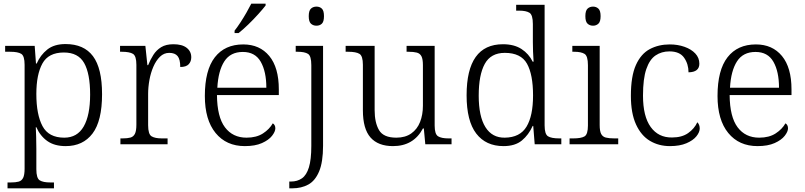

<svg xmlns="http://www.w3.org/2000/svg" viewBox="-20 -786 4384 1046"><path d="M21 240V208H39Q65 208 81.5 203.5Q98 199 106 183Q114 167 114 133V-433Q114 -481 96 -492.5Q78 -504 35 -504H8V-536H169L176 -440H180Q200 -486 237.5 -516Q275 -546 337 -546Q437 -546 486.5 -480Q536 -414 536 -273Q536 -127 484 -58.5Q432 10 338 10Q277 10 238 -17.5Q199 -45 178 -93H175Q176 -72 177 -41Q178 -10 178 25V136Q178 185 196.5 196.5Q215 208 254 208H274V240ZM330 -36Q401 -36 436 -97Q471 -158 471 -271Q471 -385 438.5 -442.5Q406 -500 328 -500Q244 -500 211 -440Q178 -380 178 -274Q178 -162 211.5 -99Q245 -36 330 -36Z M636 0V-32H648Q674 -32 690.5 -36.5Q707 -41 715 -57Q723 -73 723 -107V-433Q723 -481 704.5 -492.5Q686 -504 643 -504H634V-536H772L783 -431H787Q799 -461 815.5 -487Q832 -513 858 -529Q884 -545 925 -545Q972 -545 997 -525.5Q1022 -506 1022 -474Q1022 -451 1008 -436Q994 -421 962 -421Q962 -463 947.5 -480.5Q933 -498 902 -498Q873 -498 851.5 -477Q830 -456 815.5 -422.5Q801 -389 794 -350Q787 -311 787 -274V-104Q787 -55 805.5 -43.5Q824 -32 862 -32H893V0Z M1314 10Q1213 10 1154.5 -61.5Q1096 -133 1096 -263Q1096 -404 1150.5 -474Q1205 -544 1305 -544Q1395 -544 1447 -481Q1499 -418 1499 -299V-268H1162Q1163 -149 1205.5 -92.5Q1248 -36 1323 -36Q1377 -36 1412.5 -59Q1448 -82 1466 -114Q1472 -111 1476 -104Q1480 -97 1480 -87Q1480 -69 1462 -46Q1444 -23 1407 -6.5Q1370 10 1314 10ZM1431 -308Q1431 -396 1400.5 -449.5Q1370 -503 1303 -503Q1235 -503 1202 -451.5Q1169 -400 1164 -308ZM1258 -619Q1273 -638 1290 -664Q1307 -690 1322.5 -717Q1338 -744 1349 -766H1427V-756Q1414 -739 1388 -710Q1362 -681 1332.5 -652.5Q1303 -624 1280 -606H1258Z M1704 -646Q1686 -646 1674 -657Q1662 -668 1662 -698Q1662 -728 1674 -739Q1686 -750 1704 -750Q1722 -750 1733.5 -739Q1745 -728 1745 -698Q1745 -668 1733.5 -657Q1722 -646 1704 -646ZM1556 240V203H1565Q1600 203 1625 185.5Q1650 168 1663 125.5Q1676 83 1676 9V-431Q1676 -481 1658 -492.5Q1640 -504 1601 -504H1591V-536H1740V8Q1740 97 1718.5 148Q1697 199 1659.5 219.5Q1622 240 1572 240Z M2121 10Q2040 10 1998.5 -37Q1957 -84 1957 -185V-433Q1957 -481 1938.5 -492.5Q1920 -504 1877 -504H1863V-536H2021V-186Q2021 -118 2045 -77Q2069 -36 2139 -36Q2188 -36 2220.5 -59Q2253 -82 2268.5 -121.5Q2284 -161 2284 -210V-431Q2284 -464 2276 -479.5Q2268 -495 2250.5 -499.5Q2233 -504 2205 -504H2195V-536H2348V-102Q2348 -55 2366.5 -43.5Q2385 -32 2423 -32H2440V0H2297L2289 -86H2284Q2233 10 2121 10Z M2723 10Q2627 10 2574.5 -58.5Q2522 -127 2522 -267Q2522 -545 2720 -545Q2781 -545 2821 -519Q2861 -493 2882 -450H2887Q2885 -476 2884 -505Q2883 -534 2883 -557V-655Q2883 -705 2864.5 -716.5Q2846 -728 2808 -728H2792V-760H2947V-103Q2947 -55 2965.5 -43.5Q2984 -32 3027 -32H3038V0H2893L2885 -100H2882Q2860 -51 2823 -20.5Q2786 10 2723 10ZM2730 -36Q2813 -37 2848.5 -96Q2884 -155 2884 -266Q2884 -380 2851 -439Q2818 -498 2730 -498Q2654 -498 2621 -438Q2588 -378 2588 -265Q2588 -152 2624.5 -93.5Q2661 -35 2730 -36Z M3211 -646Q3193 -646 3181 -657Q3169 -668 3169 -698Q3169 -728 3181 -739Q3193 -750 3211 -750Q3228 -750 3240 -739Q3252 -728 3252 -698Q3252 -668 3240 -657Q3228 -646 3211 -646ZM3083 0V-32H3103Q3146 -32 3164.5 -43Q3183 -54 3183 -102V-431Q3183 -481 3164.5 -492.5Q3146 -504 3108 -504H3098V-536H3247V-105Q3247 -72 3255 -56.5Q3263 -41 3280.5 -36.5Q3298 -32 3327 -32H3348V0Z M3630 10Q3569 10 3521 -18.5Q3473 -47 3445 -108Q3417 -169 3417 -264Q3417 -371 3444.5 -432Q3472 -493 3520 -518.5Q3568 -544 3629 -544Q3672 -544 3709 -531Q3746 -518 3768 -494.5Q3790 -471 3790 -439Q3790 -393 3731 -392Q3731 -437 3707 -471.5Q3683 -506 3627 -506Q3584 -506 3551.5 -484Q3519 -462 3501 -409.5Q3483 -357 3483 -265Q3483 -152 3525 -94Q3567 -36 3641 -37Q3695 -37 3729 -61Q3763 -85 3779 -120Q3792 -107 3792 -86Q3792 -66 3774 -43.5Q3756 -21 3719.5 -5.5Q3683 10 3630 10Z M4107 10Q4006 10 3947.5 -61.5Q3889 -133 3889 -263Q3889 -404 3943.5 -474Q3998 -544 4098 -544Q4188 -544 4240 -481Q4292 -418 4292 -299V-268H3955Q3956 -149 3998.5 -92.5Q4041 -36 4116 -36Q4170 -36 4205.5 -59Q4241 -82 4259 -114Q4265 -111 4269 -104Q4273 -97 4273 -87Q4273 -69 4255 -46Q4237 -23 4200 -6.5Q4163 10 4107 10ZM4224 -308Q4224 -396 4193.5 -449.5Q4163 -503 4096 -503Q4028 -503 3995 -451.5Q3962 -400 3957 -308Z"/></svg>

Font: Noto Serif Gurmukhi Light
Style: Regular
Weight: 300
Designer: Vaibhav Singh and the Monotype Design Team
Foundry: Monotype Imaging Inc.
Version: Version 2.004; ttfautohint (v1.8.4.7-5d5b)